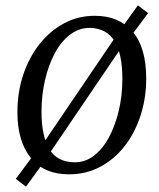

<svg xmlns="http://www.w3.org/2000/svg" viewBox="-20 -640 592 717"><path d="M77 57 39 28 102 -57 116 -67 424 -521 434 -535 495 -620 533 -591 472 -509 458 -499 150 -45 141 -31ZM238 11Q144 11 94.5 -51Q45 -113 45 -221Q45 -295 66.5 -360Q88 -425 127 -474.5Q166 -524 218.5 -552.5Q271 -581 334 -581Q424 -581 475 -522Q526 -463 526 -347Q526 -274 505 -209Q484 -144 445.5 -94.5Q407 -45 354 -17Q301 11 238 11ZM257 -34Q297 -33 330 -58Q363 -83 386.5 -126.5Q410 -170 423.5 -226.5Q437 -283 437 -345Q437 -438 408 -486Q379 -534 316 -536Q275 -536 241.5 -510.5Q208 -485 184.5 -441Q161 -397 148 -340.5Q135 -284 135 -223Q135 -132 164 -83.5Q193 -35 257 -34Z"/></svg>

Font: Yrsa
Style: Italic
Weight: 400
Italic angle: -7.10001°
Designer: Anna Giedrys (Yrsa+Rasa design), David Brezina (Yrsa art-direction, Rasa art-direction, design)
Foundry: Rosetta Type Foundry
Version: Version 2.004